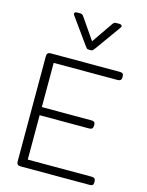

<svg xmlns="http://www.w3.org/2000/svg" viewBox="-137 -1033 857 1116"><g transform="rotate(15 291.0 -474.5)"><path d="M283 -775 171 -931Q169 -933 169 -938Q169 -943 173 -946Q177 -949 183 -949H202Q213 -949 217 -945.5Q221 -942 228 -932L312 -810L396 -932Q403 -942 407 -945.5Q411 -949 422 -949H441Q449 -949 453.5 -943Q458 -937 453 -931L341 -775Q333 -764 329.5 -761Q326 -758 318 -758H306Q298 -758 294.5 -761Q291 -764 283 -775ZM75 -23V-657Q75 -680 98 -680H514Q526 -680 531.5 -675.5Q537 -671 537 -660V-653Q537 -631 514 -631H129V-365H427Q439 -365 444.5 -360.5Q450 -356 450 -345V-338Q450 -316 427 -316H129V-49H514Q537 -49 537 -27V-20Q537 -9 531.5 -4.5Q526 0 514 0H98Q75 0 75 -23Z"/></g></svg>

Font: Mitr ExtraLight
Style: Regular
Weight: 250
Designer: Thanarat Vachiruckul
Foundry: Cadson Demak Co.,Ltd.
Version: Version 1.000